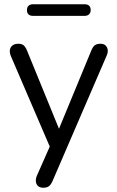

<svg xmlns="http://www.w3.org/2000/svg" viewBox="-20 -700 554 907"><path d="M184.2 186.9Q169.1 186.9 159.9 178.9Q150.7 170.8 149.5 157.7Q148.3 144.5 154.1 130.4L222.7 -24.9V10.2L31.1 -435.7Q24.8 -451.4 26.7 -464.3Q28.7 -477.2 38.8 -485.2Q49 -493.3 67 -493.3Q82.6 -493.3 91.6 -486Q100.5 -478.7 107.8 -460.8L272 -59.1H245.2L411.3 -461.3Q418.6 -479.2 428 -486.2Q437.4 -493.3 454.5 -493.3Q470.1 -493.3 478.6 -485.2Q487.1 -477.2 488.8 -464.5Q490.4 -451.8 483.6 -436.7L228.4 154.8Q220.2 173.3 210.5 180.1Q200.8 186.9 184.2 186.9ZM136.8 -625Q107.3 -625 107.3 -652.5Q107.3 -665.7 114.9 -672.8Q122.5 -679.9 136.8 -679.9H379Q408.4 -679.9 408.4 -652.5Q408.4 -639.7 400.8 -632.4Q393.2 -625 379 -625Z"/></svg>

Font: Nunito ExtraLight
Style: Regular
Weight: 200
Designer: Vernon Adams
Foundry: Vernon Adams
Version: Version 3.602